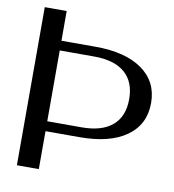

<svg xmlns="http://www.w3.org/2000/svg" viewBox="-83 -824 814 897"><g transform="rotate(10 323.5 -375.0)"><path d="M57 -750H161V-609H322Q465 -609 544.5 -552.5Q624 -496 624 -395Q624 -293 545 -236.5Q466 -180 322 -180H161V0H57ZM324 -227Q420 -227 470 -270Q520 -313 520 -395Q520 -477 470 -520Q420 -563 324 -563H161V-227Z"/></g></svg>

Font: Fahkwang
Style: Regular
Weight: 400
Version: Version 1.000; ttfautohint (v1.6)